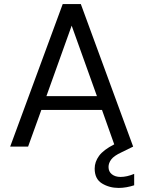

<svg xmlns="http://www.w3.org/2000/svg" viewBox="-20 -720 708 943"><path d="M30 0 288 -700H377L634 0L577 28Q540 45 526.5 63Q513 81 513 100Q513 123 529.5 136Q546 149 572 149Q603 149 639 134V190Q621 196 601.5 199.5Q582 203 563 203Q517 203 481 181Q445 159 445 108Q445 75 466.5 45.5Q488 16 541 -11L481 -180H183L118 0ZM208 -248H456L332 -594Z"/></svg>

Font: DeepMind Sans
Style: Regular
Weight: 400
Designer: Jonny Pinhorn / Modifications: Colophon Foundry
Foundry: Colophon Foundry
Version: Version 1.002; ttfautohint (v1.8.2)